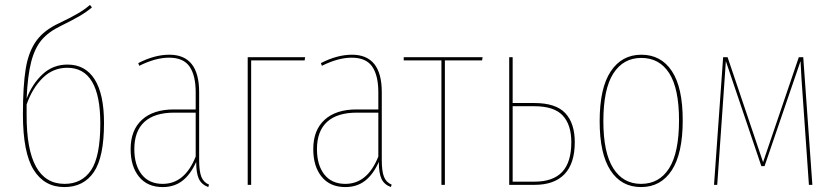

<svg xmlns="http://www.w3.org/2000/svg" viewBox="-20 -750 3382 779"><path d="M402 -251Q402 -112 360.5 -51.5Q319 9 241 9Q160 9 116.5 -61Q73 -131 73 -286Q73 -403 84.5 -472Q96 -541 127.5 -584.5Q159 -628 220 -656Q266 -678 294.5 -694.5Q323 -711 345 -730L353 -720Q332 -702 303 -685Q274 -668 227 -645Q177 -621 149 -588Q121 -555 106.5 -499Q92 -443 88 -350Q111 -410 153 -449Q195 -488 254 -488Q326 -488 364 -428Q402 -368 402 -251ZM387 -249Q387 -475 253 -475Q195 -475 153 -433.5Q111 -392 88 -326V-284Q87 -4 242 -4Q312 -4 349.5 -59.5Q387 -115 387 -249Z M828 -1 825 9Q798 -1 787 -24Q776 -47 776 -93Q753 -42 720 -16.5Q687 9 640 9Q578 9 544 -33Q510 -75 510 -145Q510 -222 556 -264Q602 -306 686 -306H774V-375Q774 -444 749 -480Q724 -516 666 -516Q611 -516 545 -483L541 -494Q607 -528 667 -528Q788 -528 788 -376V-101Q788 -55 797 -32.5Q806 -10 828 -1ZM774 -115V-293H687Q607 -293 566 -255.5Q525 -218 525 -145Q525 -80 555 -42Q585 -4 640 -4Q730 -4 774 -115Z M985 0V-518H1218L1216 -505H999V0Z M1569 -1 1566 9Q1539 -1 1528 -24Q1517 -47 1517 -93Q1494 -42 1461 -16.5Q1428 9 1381 9Q1319 9 1285 -33Q1251 -75 1251 -145Q1251 -222 1297 -264Q1343 -306 1427 -306H1515V-375Q1515 -444 1490 -480Q1465 -516 1407 -516Q1352 -516 1286 -483L1282 -494Q1348 -528 1408 -528Q1529 -528 1529 -376V-101Q1529 -55 1538 -32.5Q1547 -10 1569 -1ZM1515 -115V-293H1428Q1348 -293 1307 -255.5Q1266 -218 1266 -145Q1266 -80 1296 -42Q1326 -4 1381 -4Q1471 -4 1515 -115Z M1936 -505H1785V0H1771V-505H1618V-518H1938Z M2312 -173Q2312 -87 2270.5 -43.5Q2229 0 2149 0H2046V-518H2060V-332H2148Q2235 -332 2273.5 -291Q2312 -250 2312 -173ZM2298 -173Q2298 -244 2263 -281.5Q2228 -319 2148 -319H2060V-13H2149Q2224 -13 2261 -52.5Q2298 -92 2298 -173Z M2750 -262Q2750 -127 2705.5 -59Q2661 9 2581 9Q2501 9 2457 -58.5Q2413 -126 2413 -258Q2413 -393 2458 -460.5Q2503 -528 2582 -528Q2662 -528 2706 -461.5Q2750 -395 2750 -262ZM2428 -258Q2428 -131 2468 -67.5Q2508 -4 2581 -4Q2655 -4 2695 -67.5Q2735 -131 2735 -262Q2735 -390 2695.5 -452.5Q2656 -515 2582 -515Q2509 -515 2468.5 -452Q2428 -389 2428 -258Z M3276 0H3262L3232 -429L3228 -502L3082 -76H3069L2925 -502L2920 -429L2890 0H2877L2914 -518H2932L3076 -92L3221 -518H3239Z"/></svg>

Font: Fira Sans Compressed Hair
Style: Regular
Weight: 100
Width: 1
Designer: bBox Type GmbH & Carrois Corporate GbR & Edenspiekermann AG
Foundry: bBox Type GmbH & Carrois Corporate GbR & Edenspiekermann AG
Version: Version 4.301